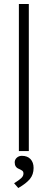

<svg xmlns="http://www.w3.org/2000/svg" viewBox="-20 -760 240 966"><path d="M75 0V-740H125V0ZM72 186 51 162Q75 147 86.5 136.5Q98 126 98 113Q98 103 91.5 98.5Q85 94 76 90Q54 82 54 57Q54 43 64.5 33.5Q75 24 90 24Q118 24 133.5 40.5Q149 57 149 85Q149 118 130.5 140.5Q112 163 72 186Z"/></svg>

Font: Lexend Deca ExtraLight
Style: Regular
Weight: 200
Designer: Bonnie Shaver-Troup, Thomas Jockin
Foundry: Lexend
Version: Version 1.008; ttfautohint (v1.8.4.7-5d5b)